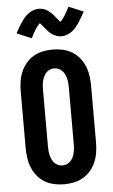

<svg xmlns="http://www.w3.org/2000/svg" viewBox="-64 -1017 627 1066"><g transform="rotate(-5 250.0 -483.5)"><path d="M250 8Q222 8 194.5 2Q167 -4 143 -18Q119 -32 101 -54Q83 -76 72.5 -101.5Q62 -127 58 -155Q54 -183 54 -210V-525Q54 -552 58 -580Q62 -608 72.5 -633.5Q83 -659 101 -681Q119 -703 143 -717Q167 -731 194.5 -737Q222 -743 250 -743Q278 -743 305.5 -737Q333 -731 357 -717Q381 -703 399 -681Q417 -659 427.5 -633.5Q438 -608 442 -580Q446 -552 446 -525V-210Q446 -183 442 -155Q438 -127 427.5 -101.5Q417 -76 399 -54Q381 -32 357 -18Q333 -4 305.5 2Q278 8 250 8ZM250 -97Q263 -97 274.5 -102Q286 -107 294.5 -116Q303 -125 308.5 -136.5Q314 -148 317 -160.5Q320 -173 321 -185.5Q322 -198 322 -210V-525Q322 -537 321 -549.5Q320 -562 317 -574.5Q314 -587 308.5 -598.5Q303 -610 294.5 -619Q286 -628 274.5 -633Q263 -638 250 -638Q237 -638 225.5 -633Q214 -628 205.5 -619Q197 -610 191.5 -598.5Q186 -587 183 -574.5Q180 -562 179 -549.5Q178 -537 178 -525V-210Q178 -198 179 -185.5Q180 -173 183 -160.5Q186 -148 191.5 -136.5Q197 -125 205.5 -116Q214 -107 225.5 -102Q237 -97 250 -97ZM307 -812Q303 -812 298 -812.5Q293 -813 288.5 -814Q284 -815 280 -816.5Q276 -818 271.5 -820Q267 -822 263 -824Q259 -826 255.5 -828.5Q252 -831 248 -834Q244 -837 240.5 -840.5Q237 -844 233.5 -847.5Q230 -851 227 -854.5Q224 -858 221.5 -861Q219 -864 216.5 -867Q214 -870 210 -875Q206 -880 203 -883.5Q200 -887 198 -889.5Q196 -892 193 -895Q180 -884 168 -865Q156 -846 141 -815L59 -850Q69 -868 77.5 -883Q86 -898 94.5 -910Q103 -922 112 -933Q121 -944 133.5 -953.5Q146 -963 161.5 -969Q177 -975 193 -975Q197 -975 202 -974.5Q207 -974 211.5 -973Q216 -972 220 -971Q224 -970 228.5 -968Q233 -966 237 -963.5Q241 -961 244.5 -958.5Q248 -956 252 -953Q256 -950 259.5 -946.5Q263 -943 266.5 -940Q270 -937 273 -933.5Q276 -930 278.5 -926.5Q281 -923 283.5 -920Q286 -917 290 -912.5Q294 -908 297 -904Q300 -900 302 -898Q304 -896 307 -892Q320 -904 332 -923Q344 -942 359 -972L441 -938Q431 -920 422.5 -905Q414 -890 405.5 -877.5Q397 -865 388 -854Q379 -843 366.5 -833.5Q354 -824 338.5 -818Q323 -812 307 -812Z"/></g></svg>

Font: Iosevka Curly Slab Extrabold
Style: Regular
Weight: 800
Monospace: yes
Designer: Belleve Invis
Foundry: Belleve Invis
Version: Version 22.1.2; ttfautohint (v1.8.4)